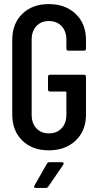

<svg xmlns="http://www.w3.org/2000/svg" viewBox="-20 -728 478 940"><path d="M40 -167V-533Q40 -612 89 -660Q138 -708 219 -708Q300 -708 350.5 -660Q401 -612 401 -532V-490Q401 -480 391 -480H315Q305 -480 305 -490V-534Q305 -575 281.5 -600Q258 -625 219 -625Q181 -625 158 -600Q135 -575 135 -534V-166Q135 -125 158 -100Q181 -75 219 -75Q258 -75 281.5 -100Q305 -125 305 -166V-276Q305 -280 301 -280H225Q215 -280 215 -290V-352Q215 -362 225 -362H391Q401 -362 401 -352V-167Q401 -88 350.5 -40Q300 8 219 8Q138 8 89 -40Q40 -88 40 -167ZM156 192Q142 192 149 180L210 73Q215 66 222 66H283Q289 66 291 70Q293 74 290 78L216 186Q212 192 204 192Z"/></svg>

Font: Barlow Condensed Medium
Style: Regular
Weight: 500
Width: 3
Designer: Jeremy Tribby
Foundry: Tribby Type
Version: Version 1.422;hotconv 1.0.109;makeotfexe 2.5.65596